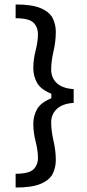

<svg xmlns="http://www.w3.org/2000/svg" viewBox="-20 -680 390 860"><path d="M50 -660Q123.3 -660 162.5 -643.3Q201.7 -626.7 215.8 -598.8Q230 -570.8 230 -536.7Q230 -495 219.6 -450Q209.2 -405 209.2 -368.3Q209.2 -331.7 234.2 -307.9Q259.2 -284.2 310 -280.8V-219.2Q259.2 -215.8 234.2 -191.7Q209.2 -167.5 209.2 -131.7Q209.2 -95 219.6 -49.6Q230 -4.2 230 36.7Q230 70.8 215.8 98.8Q201.7 126.7 162.5 143.3Q123.3 160 50 160V98.3Q109.2 98.3 129.6 78.8Q150 59.2 150 27.5Q150 -5.8 139.6 -46.2Q129.2 -86.7 129.2 -125.8Q129.2 -160 145.4 -190Q161.7 -220 210 -240V-260Q161.7 -280 145.4 -310Q129.2 -340 129.2 -374.2Q129.2 -413.3 139.6 -453.8Q150 -494.2 150 -527.5Q150 -558.3 130 -578.3Q110 -598.3 50 -598.3Z"/></svg>

Font: Familjen Grotesk GF
Style: Regular
Weight: 400
Designer: Anders Wikstroem, Jonas Baeckman, Matilda Gysing, Kristian Moeller
Foundry: Familjen STHLM AB
Version: Version 2.000; Beta; Release 4; Build 6